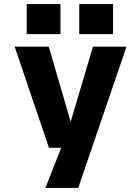

<svg xmlns="http://www.w3.org/2000/svg" viewBox="-20 -731 690 951"><path d="M205 200 283 1H222.5L52.5 -500H221.5L330 -128L440.5 -500H606.5L367.5 200ZM112.5 -711H279.5V-562H112.5ZM372.5 -711H540V-562H372.5Z"/></svg>

Font: Trispace
Style: Bold
Weight: 700
Designer: Tyler Finck
Foundry: Etcetera Type Company
Version: Version 1.210; ttfautohint (v1.8.3)